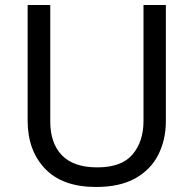

<svg xmlns="http://www.w3.org/2000/svg" viewBox="-20 -734 771 764"><path d="M640 -252Q640 -178 610 -118.5Q580 -59 518.5 -24.5Q457 10 362 10Q229 10 159.5 -62.5Q90 -135 90 -254V-714H180V-251Q180 -164 226.5 -116Q273 -68 367 -68Q464 -68 507.5 -119.5Q551 -171 551 -252V-714H640Z"/></svg>

Font: Noto Sans Inscriptional Pahlavi
Style: Regular
Weight: 400
Designer: Monotype Design Team
Foundry: Monotype Imaging Inc.
Version: Version 2.003; ttfautohint (v1.8.4.7-5d5b)